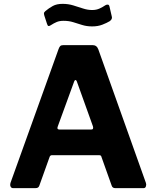

<svg xmlns="http://www.w3.org/2000/svg" viewBox="-20 -976 811 996"><path d="M48 0Q39 0 35 -8Q31 -16 35 -29L284 -722Q288 -733 293 -737.5Q298 -742 310 -742H460Q482 -742 490 -720L737 -27Q740 -19 737 -9.5Q734 0 725 0H578Q563 0 559 -14L507 -160Q506 -165 503.5 -168Q501 -171 494 -171H250Q240 -171 237 -161L184 -13Q182 -7 177.5 -3.5Q173 0 163 0H48ZM453 -304Q467 -304 462 -321L378 -555Q375 -561 371.5 -561Q368 -561 365 -554L280 -321Q273 -304 289 -304ZM549 -866Q534 -857 511 -848Q488 -839 458 -839Q430 -839 406 -846.5Q382 -854 359.5 -861Q337 -868 310 -868Q289 -868 274.5 -862Q260 -856 243 -845Q236 -840 231.5 -841Q227 -842 224 -852L210 -895Q208 -902 208 -907Q208 -912 216 -919Q234 -934 254 -945Q274 -956 305 -956Q334 -956 360 -948Q386 -940 410.5 -932Q435 -924 458 -924Q480 -924 497 -932Q514 -940 527 -949Q534 -953 540 -952Q546 -951 548 -942L560 -890Q564 -877 549 -866Z"/></svg>

Font: Libre Franklin
Style: Bold
Weight: 700
Designer: Pablo Impallari, Rodrigo Fuenzalida, Nhung Nguyen
Foundry: Impallari Type
Version: Version 3.000